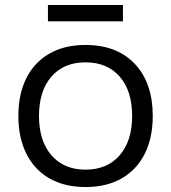

<svg xmlns="http://www.w3.org/2000/svg" viewBox="-20 -741 690 773"><path d="M324 12Q240 12 179.5 -22.5Q119 -57 86.5 -121.5Q54 -186 54 -274Q54 -363 86.5 -427Q119 -491 179.5 -525.5Q240 -560 324 -560Q451 -560 523 -483.5Q595 -407 595 -274Q595 -186 562.5 -121.5Q530 -57 469.5 -22.5Q409 12 324 12ZM324 -58Q412 -58 462 -116Q512 -174 512 -274Q512 -375 462 -432.5Q412 -490 324 -490Q237 -490 187 -432.5Q137 -375 137 -274Q137 -174 187 -116Q237 -58 324 -58ZM173 -655V-721H475V-655Z"/></svg>

Font: Azeret Mono Light
Style: Regular
Weight: 300
Designer: Martin Vácha
Foundry: Displaay
Version: Version 1.002